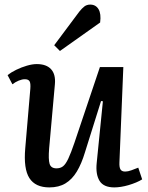

<svg xmlns="http://www.w3.org/2000/svg" viewBox="-20 -802 646 836"><path d="M13 -475Q28 -487 50.5 -498Q73 -509 97 -516Q121 -523 140 -523Q182 -523 202.5 -500.5Q223 -478 219 -435L194 -156Q190 -108 196 -88.5Q202 -69 226 -69Q243 -69 254.5 -78Q266 -87 277.5 -111.5Q289 -136 304 -180L415 -510H517L500 -95Q499 -74 504.5 -64.5Q510 -55 525 -55Q537 -55 552 -60.5Q567 -66 582 -72L599 -21Q588 -14 572.5 -7.5Q557 -1 540 4Q523 9 507 11.5Q491 14 478 14Q431 14 413.5 -14.5Q396 -43 401 -92L428 -361L420 -362L350 -139Q335 -89 314.5 -55Q294 -21 265 -3.5Q236 14 195 14Q134 14 108 -26.5Q82 -67 90 -157L112 -415Q114 -440 108.5 -448.5Q103 -457 88 -457Q76 -457 61.5 -451Q47 -445 34 -435ZM325 -751Q337 -766 347.5 -774Q358 -782 373 -782Q397 -782 409 -762Q421 -742 416 -704L241 -580L216 -605Z"/></svg>

Font: Literata 18pt Medium
Style: Italic
Weight: 500
Italic angle: -2°
Designer: Latin by Veronika Burian and Jose Scaglione. Greek by Irene Vlachou. Cyrillic by Vera Evstafieva
Foundry: TypeTogether
Version: Version 3.103;gftools[0.9.29]